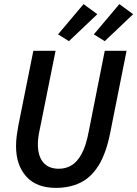

<svg xmlns="http://www.w3.org/2000/svg" viewBox="-20 -901 667 933"><path d="M252 12Q157 12 107.5 -43.5Q58 -99 58 -190Q58 -216 61 -239.5Q64 -263 69 -290L142 -654H250L175 -281Q170 -259 167 -239Q164 -219 164 -200Q164 -143 190 -112Q216 -81 266 -81Q300 -81 327.5 -97.5Q355 -114 376.5 -153Q398 -192 411 -261L489 -654H595L515 -253Q495 -154 458.5 -96Q422 -38 370 -13Q318 12 252 12ZM315 -701 262 -734 386 -881 453 -832ZM489 -701 436 -734 560 -881 627 -832Z"/></svg>

Font: Source Code Pro SemiBold
Style: Italic
Weight: 600
Italic angle: -11°
Monospace: yes
Designer: Paul D. Hunt, Teo Tuominen
Foundry: Adobe Systems Incorporated
Version: Version 1.016;hotconv 1.0.116;makeotfexe 2.5.65601